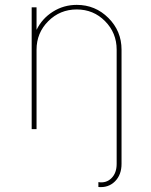

<svg xmlns="http://www.w3.org/2000/svg" viewBox="-20 -530 619 788"><path d="M295 -510Q371.2 -510 425 -456.2Q478.8 -402.5 478.8 -326.2V142.5Q478.8 187.5 451.9 214.4Q425 241.2 383.8 237.5V217.5Q416.2 222.5 437.5 201.2Q458.8 180 458.8 142.5V-326.2Q458.8 -395 411.2 -443.1Q363.8 -491.2 295 -491.2Q226.2 -491.2 178.1 -443.1Q130 -395 130 -326.2V0H110V-500H130V-407.5Q152.5 -453.8 196.9 -481.9Q241.2 -510 295 -510Z"/></svg>

Font: Now Thin
Style: Regular
Weight: 250
Designer: Alfredo Marco Pradil
Foundry: Alfredo Marco Pradil
Version: Version 1.002;PS 001.002;hotconv 1.0.88;makeotf.lib2.5.64775